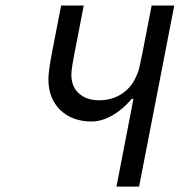

<svg xmlns="http://www.w3.org/2000/svg" viewBox="-20 -687 707 707"><path d="M242.8 -411.5Q242.8 -367.8 270.8 -342.8Q298.8 -317.7 345.7 -317.7Q406.9 -317.7 449.2 -358.1Q466.1 -374.3 477.2 -396.5Q488.3 -418.6 492.5 -435.9Q496.7 -453.1 503.9 -488.9L538.4 -666.7H621.7L492.2 0H408.9L471.4 -322.9H464.8Q432.9 -284.5 393.6 -262Q354.2 -239.6 317.7 -239.6Q245.4 -239.6 201.8 -282.2Q158.2 -324.9 158.2 -395.2Q158.2 -423.2 170.6 -488.9L205.1 -666.7H288.4L253.9 -488.9Q242.8 -432.3 242.8 -411.5Z"/></svg>

Font: Monoid
Style: Italic
Weight: 400
Width: 4
Italic angle: -11°
Monospace: yes
Version: Version 0.61